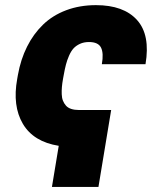

<svg xmlns="http://www.w3.org/2000/svg" viewBox="-20 -573 638 762"><path d="M421.2 -136.4 370.7 169H186.1L213.1 5.7Q112.9 -10.3 70.8 -81.5Q28.8 -152.7 48.3 -259.9L51.1 -275.6Q62.1 -337.4 87.4 -387.8Q112.6 -438.2 150.7 -475.1Q188.9 -512.1 242.5 -532.3Q296.2 -552.6 360.8 -552.6Q470.9 -552.6 524 -493.4Q577.1 -434.3 557.5 -318.2H384.2Q392 -361.9 380.9 -384.1Q369.7 -406.2 333.1 -406.2Q313.2 -406.2 297.6 -399.1Q282 -392 271.8 -380.9Q261.7 -369.7 253.9 -351.7Q246.1 -333.8 241.7 -316.6Q237.2 -299.4 233 -275.6L230.1 -259.9Q226.9 -242.2 225.7 -228Q224.4 -213.8 225 -199Q225.5 -184.3 229.8 -173.5Q234 -162.6 241.7 -153.9Q249.3 -145.2 262.4 -140.8Q275.6 -136.4 293.3 -136.4Z"/></svg>

Font: Karasuma Gothic
Style: Italic
Weight: 900
Italic angle: -9.39999°
Designer: Rasmus Andersson / Ryoko Nishizuka
Foundry: Genbu
Version: Version 1.00